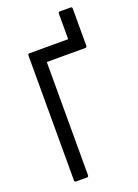

<svg xmlns="http://www.w3.org/2000/svg" viewBox="-150 -858 665 922"><g transform="rotate(-20 182.0 -397.0)"><path d="M73 0Q65 0 65 -9V-646Q65 -655 73 -655H271V-785Q271 -794 278 -794H334Q342 -794 342 -785V-597Q342 -587 334 -587H137V-9Q137 0 129 0Z"/></g></svg>

Font: Sofia Sans Cond
Style: Regular
Weight: 400
Width: 3
Designer: Botio Nikoltchev, Ani Petrova
Foundry: lettersoup
Version: Version 4.100; ttfautohint (v1.8.3)